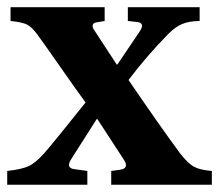

<svg xmlns="http://www.w3.org/2000/svg" viewBox="-35 -510 605 530"><path d="M-15.1 0V-38.1Q24.9 -42.5 44.2 -51.5Q63.5 -60.5 86.9 -86.9Q108.4 -110.8 201.2 -227.1Q175.3 -262.2 131.1 -325.7Q86.9 -389.2 67.9 -415Q52.7 -435.5 39.8 -442.1Q26.9 -448.7 -5.9 -452.1V-490.2H253.9V-452.1L231 -448.2Q222.2 -446.8 220.9 -440.4Q219.7 -434.1 225.1 -426.8L287.1 -332H289.1L349.1 -420.9Q367.2 -446.3 344.2 -449.2L317.9 -452.1V-490.2H516.1V-452.1Q486.3 -451.7 467.5 -443.6Q448.7 -435.5 430.2 -417Q367.2 -352.5 319.8 -289.1Q403.3 -166.5 461.9 -86.9Q483.4 -59.1 500.5 -49.8Q517.6 -40.5 549.8 -38.1V0H272V-38.1L293.9 -41Q323.2 -44.4 307.1 -68.8L233.9 -181.2H231.9L163.1 -73.2Q144.5 -45.9 170.9 -43L206.1 -38.1V0Z"/></svg>

Font: Linguistics Pro
Style: Bold
Weight: 700
Designer: Stefan Peev, Context Ltd
Foundry: Stefan Peev, Context Ltd
Version: Version 001.000